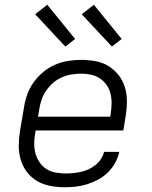

<svg xmlns="http://www.w3.org/2000/svg" viewBox="-20 -780 640 808"><path d="M251 8Q220 8 190 2Q160 -4 135.5 -18.5Q111 -33 93.5 -56Q76 -79 67.5 -107Q59 -135 59 -166Q59 -197 64 -228L81 -328Q85 -355 94.5 -382Q104 -409 121.5 -433.5Q139 -458 162 -477Q185 -496 211.5 -507.5Q238 -519 266 -523.5Q294 -528 321 -528Q352 -528 382 -522.5Q412 -517 436.5 -502Q461 -487 479 -464Q497 -441 505.5 -413Q514 -385 514 -354Q514 -323 509 -292L499 -231H130L128 -219Q124 -197 124 -175Q124 -153 129.5 -133.5Q135 -114 146.5 -97Q158 -80 175 -69Q192 -58 213 -54Q234 -50 256 -50Q272 -50 287.5 -51.5Q303 -53 319.5 -56.5Q336 -60 351.5 -67Q367 -74 381 -85Q395 -96 404.5 -110.5Q414 -125 418 -141H482Q477 -117 464.5 -94.5Q452 -72 433.5 -54Q415 -36 392.5 -24Q370 -12 346 -4.5Q322 3 298 5.5Q274 8 251 8ZM140 -289H444L446 -301Q449 -323 449.5 -344.5Q450 -366 445 -386Q440 -406 428.5 -422.5Q417 -439 400.5 -450Q384 -461 363.5 -465.5Q343 -470 322 -470Q301 -470 280 -466.5Q259 -463 239 -454Q219 -445 202.5 -430.5Q186 -416 173.5 -397.5Q161 -379 154.5 -359Q148 -339 145 -319ZM451 -584 324 -720 375 -760 492 -616ZM255 -584 128 -720 179 -760 296 -616Z"/></svg>

Font: Iosevka Light Extended Oblique
Style: Regular
Weight: 300
Width: 7
Italic angle: -9°
Monospace: yes
Designer: Belleve Invis
Foundry: Belleve Invis
Version: Version 32.5.0; ttfautohint (v1.8.4)